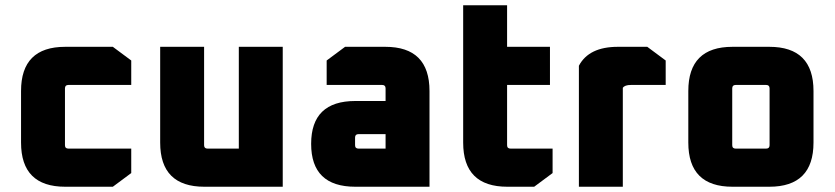

<svg xmlns="http://www.w3.org/2000/svg" viewBox="-20 -710 3173 730"><path d="M60 -168V-364Q60 -532 228 -532H409L479 -480V-387H240Q227 -387 227 -374V-158Q227 -145 240 -145H479V-52L409 0H228Q60 0 60 -168Z M589 -168V-532H756V-158Q756 -145 769 -145H888V-532H1055V0H757Q589 0 589 -168Z M1331 0Q1163 0 1163 -163Q1163 -326 1331 -326H1446V-374Q1446 -387 1433 -387H1222V-480L1292 -532H1445Q1613 -532 1613 -364V0ZM1330 -158Q1330 -145 1343 -145H1446V-200H1343Q1330 -200 1330 -187Z M1741 -168V-690H1908V-532H2071V-387H1908V-158Q1908 -145 1921 -145H2081V-52L2011 0H1909Q1741 0 1741 -168Z M2181 0V-460Q2219 -532 2329 -532H2441L2511 -480V-387H2379Q2355 -387 2348 -376V0Z M2597 -168V-364Q2597 -532 2765 -532H2905Q3073 -532 3073 -364V-168Q3073 0 2905 0H2765Q2597 0 2597 -168ZM2764 -158Q2764 -145 2777 -145H2893Q2906 -145 2906 -158V-374Q2906 -387 2893 -387H2777Q2764 -387 2764 -374Z"/></svg>

Font: Oxanium ExtraBold
Style: Regular
Weight: 800
Designer: Severin Meyer
Version: Version 2.000